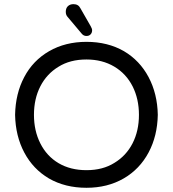

<svg xmlns="http://www.w3.org/2000/svg" viewBox="-20 -894 833 925"><path d="M215.8 -34.2Q139.6 -79.1 97.2 -158.7Q54.7 -238.3 52.7 -340.8Q54.7 -443.4 96.7 -522.5Q138.7 -602.5 216.8 -647.5Q294.9 -692.4 396.5 -692.4Q499 -692.4 577.1 -647.5Q653.3 -602.5 695.8 -522.5Q738.3 -442.4 740.2 -340.8Q738.3 -239.3 696.3 -160.2Q653.3 -79.1 575.7 -34.2Q498 10.7 396.5 10.7Q293.9 10.7 215.8 -34.2ZM531.2 -109.4Q587.9 -143.6 618.7 -203.6Q649.4 -263.7 649.4 -340.8Q649.4 -417 619.1 -477.5Q587.9 -539.1 530.3 -573.2Q472.7 -607.4 396.5 -607.4Q317.4 -607.4 261.7 -572.3Q205.1 -538.1 174.3 -478Q143.6 -418 143.6 -340.8Q143.6 -264.6 173.8 -204.1Q205.1 -141.6 262.2 -107.9Q319.3 -74.2 396.5 -74.2Q475.6 -74.2 531.2 -109.4ZM374 -731.4 306.6 -811.5Q296.9 -821.3 296.9 -836.9Q296.9 -854.5 307.1 -864.3Q317.4 -874 334 -874Q357.4 -874 367.2 -854.5L417 -767.6Q423.8 -755.9 423.8 -748Q423.8 -736.3 416.5 -728.5Q409.2 -720.7 396.5 -720.7Q382.8 -720.7 374 -731.4Z"/></svg>

Font: jf-openhuninn-2.1
Style: Regular
Weight: 400
Designer: [Kosugi Maru]
Designed by MOTOYA      

[Varela Round]
Joe Prince (Latin component); Avraham Cornfeld (Hebrew component)
Foundry: justfont Co., Ltd.
Version: 2.1